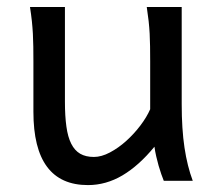

<svg xmlns="http://www.w3.org/2000/svg" viewBox="-20 -518 619 550"><path d="M449.2 0Q445.8 -8.3 441.9 -19.5Q438 -30.8 434.3 -43.5Q430.7 -56.2 427.5 -70.1Q424.3 -84 422.4 -97.7Q377.9 -43.5 330.8 -15.6Q283.7 12.2 231.9 12.2Q75.7 12.2 75.7 -197.8V-341.8Q75.7 -365.2 75.4 -384.3Q75.2 -403.3 74.2 -421.1Q73.2 -439 71.3 -457.5Q69.3 -476.1 65.9 -498H166V-227.1Q166 -185.5 170.2 -155.5Q174.3 -125.5 184.1 -106.2Q193.8 -86.9 209.7 -77.6Q225.6 -68.4 249 -68.4Q270.5 -68.4 294.9 -81.3Q319.3 -94.2 341.6 -114.3Q363.8 -134.3 382.1 -158.4Q400.4 -182.6 410.2 -205.1V-341.8Q410.2 -365.7 409.9 -385Q409.7 -404.3 408.7 -421.9Q407.7 -439.5 405.8 -457.5Q403.8 -475.6 400.4 -498H500.5V-219.7Q500.5 -148.4 508.5 -95Q516.6 -41.5 532.2 0Z"/></svg>

Font: Andika Eur
Style: Regular
Weight: 400
Designer: Victor Gaultney, Annie Olsen, Julie Remington, Don Collingsworth, Eric Hays, Becca Hirsbrunner
Foundry: SIL International
Version: Version 5.000